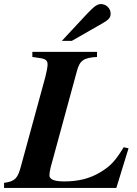

<svg xmlns="http://www.w3.org/2000/svg" viewBox="-42 -924 673 944"><path d="M590 -195 566 -200C527 -136 503 -108 451 -77C400 -46 343 -32 273 -32C228 -32 201 -41 201 -62C201 -70 203 -85 207 -101L336 -574C350 -627 369 -640 435 -644V-669H117V-644C127 -643 140 -641 151 -639C182 -635 192 -627 192 -607C192 -595 186 -565 181 -546L60 -103C45 -49 33 -32 -22 -25V0H530ZM311 -723 463 -810C493 -827 502 -838 502 -857C502 -883 480 -904 454 -904C436 -904 420 -892 384 -854L262 -723Z"/></svg>

Font: XITS
Style: Bold Italic
Weight: 700
Italic angle: -16.33°
Designer: MicroPress Inc., with final additions and corrections provided by Coen Hoffman, Elsevier (retired)
Version: Version 1.105